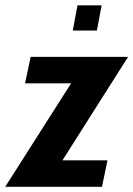

<svg xmlns="http://www.w3.org/2000/svg" viewBox="-49 -716 511 736"><path d="M-29 0 223.5 -396.5H47L68.5 -498H442L190.5 -101.5H363L342 0ZM230 -599 248 -695.5H340.5L322.5 -599Z"/></svg>

Font: Cabin Condensed
Style: Bold Italic
Weight: 700
Width: 3
Italic angle: -10°
Designer: Pablo Impallari
Foundry: Pablo Impallari. http://www.impallari.com Igino Marini. http://www.ikern.com
Version: Version 3.001; ttfautohint (v1.8.3)